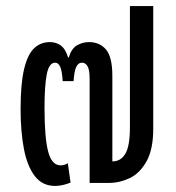

<svg xmlns="http://www.w3.org/2000/svg" viewBox="-20 -604 580 634"><path d="M162 10Q120 10 95 -22.5Q70 -55 59 -112Q48 -169 48 -244Q48 -327 59.5 -375.5Q71 -424 92.5 -444.5Q114 -465 145 -465Q165 -465 180.5 -454Q196 -443 205 -414H207Q216 -444 234.5 -454.5Q253 -465 274 -465Q309 -465 330 -440.5Q351 -416 351 -353V-71Q379 -71 394 -96.5Q409 -122 409 -183V-584H486V-179Q486 -111 464 -71.5Q442 -32 408.5 -16Q375 0 340 0H276V-343Q276 -374 269 -385.5Q262 -397 251 -397Q238 -397 231.5 -382.5Q225 -368 223 -336H187Q185 -369 179 -383Q173 -397 162 -397Q142 -397 134.5 -359Q127 -321 127 -248Q127 -149 139 -103.5Q151 -58 180 -58Q193 -58 204 -65L213 -1Q203 3 189.5 6.5Q176 10 162 10Z"/></svg>

Font: Noto Sans Thai UI ExtCond
Style: Regular
Weight: 400
Width: 2
Designer: Monotype Design Team
Foundry: Monotype Imaging Inc.
Version: Version 2.000